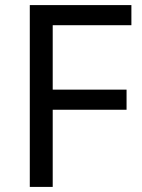

<svg xmlns="http://www.w3.org/2000/svg" viewBox="-20 -734 559 754"><path d="M187 0H97V-714H496V-635H187V-382H477V-303H187Z"/></svg>

Font: lhindi05
Style: Book
Weight: 400
Designer: Jelle Bosma - Monotype Design Team
Foundry: Monotype Imaging Inc.
Version: Version 2.003